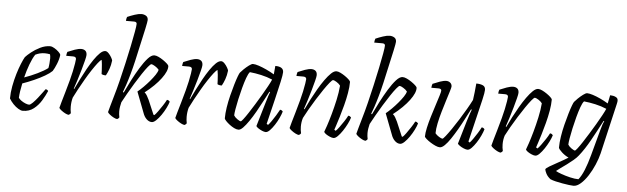

<svg xmlns="http://www.w3.org/2000/svg" viewBox="-57 -1020 4699 1439"><g transform="rotate(5 2293.0 -300.0)"><path d="M131 0Q117 0 97 -12Q77 -24 58.5 -43.5Q40 -63 28 -84Q28 -128 37 -176.5Q46 -225 59.5 -270Q73 -315 87.5 -350Q102 -385 112 -402Q125 -417 153.5 -440Q182 -463 219.5 -481.5Q257 -500 294 -500Q308 -500 326.5 -489Q345 -478 359.5 -464Q374 -450 375 -441Q371 -408 356.5 -372.5Q342 -337 329 -317Q311 -299 276 -278.5Q241 -258 197 -238.5Q153 -219 110 -204Q96 -139 94 -95Q100 -85 114.5 -74.5Q129 -64 146 -57Q163 -50 174 -50Q184 -50 201.5 -67.5Q219 -85 237.5 -108.5Q256 -132 270 -151.5Q284 -171 288 -176Q302 -175 308 -164Q294 -131 271 -92.5Q248 -54 213.5 -27Q179 0 131 0ZM120 -250Q169 -267 218.5 -291Q268 -315 295 -336Q296 -342 298 -353Q300 -364 300 -371Q302 -391 302 -408.5Q302 -426 298 -440Q288 -442 278 -443Q268 -444 259 -444Q239 -444 221.5 -439.5Q204 -435 188 -427Q169 -399 151 -351Q133 -303 120 -250Z M477 0Q467 0 450.5 -8.5Q434 -17 420 -28Q406 -39 403 -46Q406 -59 415 -90.5Q424 -122 437 -166Q450 -210 463 -259Q472 -292 479.5 -327Q487 -362 491 -388Q495 -414 495 -421Q495 -439 471 -439H420Q420 -446 422 -455Q424 -464 426 -469Q451 -480 479.5 -490Q508 -500 528 -500Q547 -500 559 -490Q571 -480 571 -458Q571 -447 563 -415.5Q555 -384 543.5 -343.5Q532 -303 519.5 -264Q507 -225 498 -199L501 -196Q517 -230 537.5 -271Q558 -312 580.5 -352.5Q603 -393 626 -426.5Q649 -460 670 -480Q691 -500 709 -500Q721 -500 734 -486.5Q747 -473 756 -457Q765 -441 766 -434Q762 -398 751.5 -369Q741 -340 729 -319Q708 -318 696 -326Q696 -334 695 -354.5Q694 -375 692 -397Q690 -419 687 -432Q677 -427 659 -404Q641 -381 618.5 -347Q596 -313 573.5 -274Q551 -235 530.5 -197.5Q510 -160 496 -131Q487 -98 487 -62Q487 -39 492 -14Q491 -11 487 -7Q483 -3 477 0Z M842 0Q832 0 815.5 -8.5Q799 -17 785.5 -28Q772 -39 769 -46Q773 -62 781 -90.5Q789 -119 799 -153.5Q809 -188 818.5 -222.5Q828 -257 835 -286Q851 -351 867 -421.5Q883 -492 896 -555Q909 -618 917 -663.5Q925 -709 925 -723Q925 -739 904 -739H843Q843 -746 845 -755Q847 -764 849 -769Q874 -780 904 -790Q934 -800 955 -800Q974 -800 989.5 -790.5Q1005 -781 1005 -759Q1005 -754 1002 -737Q999 -720 993 -692L938 -445Q926 -393 912.5 -345Q899 -297 886.5 -260Q874 -223 867 -206L873 -202Q893 -245 919.5 -296.5Q946 -348 974.5 -394.5Q1003 -441 1029.5 -470.5Q1056 -500 1078 -500Q1092 -500 1110 -491.5Q1128 -483 1145.5 -471Q1163 -459 1175.5 -447.5Q1188 -436 1189 -430Q1192 -393 1149 -335Q1106 -277 1029 -217Q1040 -209 1048 -194.5Q1056 -180 1064 -164L1110 -56L1117 -54Q1127 -63 1142.5 -84.5Q1158 -106 1174.5 -131Q1191 -156 1201 -176Q1209 -176 1214.5 -172Q1220 -168 1223 -164Q1217 -143 1203 -115Q1189 -87 1171 -61Q1153 -35 1134.5 -17.5Q1116 0 1102 0Q1081 0 1062.5 -17.5Q1044 -35 1034 -65L975 -219Q995 -235 1018.5 -258.5Q1042 -282 1063.5 -307.5Q1085 -333 1100.5 -356Q1116 -379 1119 -395Q1108 -409 1089 -420.5Q1070 -432 1062 -432Q1055 -432 1037 -410Q1019 -388 995.5 -352.5Q972 -317 946.5 -275.5Q921 -234 899 -195Q877 -156 862 -128Q858 -112 855 -94.5Q852 -77 852 -59Q852 -37 857 -14Q856 -11 852 -7Q848 -3 842 0Z M1349 0Q1339 0 1322.5 -8.5Q1306 -17 1292 -28Q1278 -39 1275 -46Q1278 -59 1287 -90.5Q1296 -122 1309 -166Q1322 -210 1335 -259Q1344 -292 1351.5 -327Q1359 -362 1363 -388Q1367 -414 1367 -421Q1367 -439 1343 -439H1292Q1292 -446 1294 -455Q1296 -464 1298 -469Q1323 -480 1351.5 -490Q1380 -500 1400 -500Q1419 -500 1431 -490Q1443 -480 1443 -458Q1443 -447 1435 -415.5Q1427 -384 1415.5 -343.5Q1404 -303 1391.5 -264Q1379 -225 1370 -199L1373 -196Q1389 -230 1409.5 -271Q1430 -312 1452.5 -352.5Q1475 -393 1498 -426.5Q1521 -460 1542 -480Q1563 -500 1581 -500Q1593 -500 1606 -486.5Q1619 -473 1628 -457Q1637 -441 1638 -434Q1634 -398 1623.5 -369Q1613 -340 1601 -319Q1580 -318 1568 -326Q1568 -334 1567 -354.5Q1566 -375 1564 -397Q1562 -419 1559 -432Q1549 -427 1531 -404Q1513 -381 1490.5 -347Q1468 -313 1445.5 -274Q1423 -235 1402.5 -197.5Q1382 -160 1368 -131Q1359 -98 1359 -62Q1359 -39 1364 -14Q1363 -11 1359 -7Q1355 -3 1349 0Z M1754 0Q1739 0 1721 -9Q1703 -18 1686 -31Q1669 -44 1657.5 -56.5Q1646 -69 1645 -75Q1645 -113 1652 -158.5Q1659 -204 1670.5 -249.5Q1682 -295 1693.5 -334Q1705 -373 1714.5 -398Q1724 -423 1728 -427Q1735 -436 1753 -453.5Q1771 -471 1790.5 -485.5Q1810 -500 1820 -500Q1837 -500 1864 -491Q1891 -482 1922.5 -467.5Q1954 -453 1982 -436L1988 -500Q2050 -500 2050 -458Q2050 -440 2038 -385Q2026 -330 2006 -247Q1986 -164 1961 -62L1972 -55Q1981 -64 1996 -85Q2011 -106 2026 -131Q2041 -156 2052 -176Q2059 -176 2065 -172Q2071 -168 2073 -164Q2067 -143 2054 -115Q2041 -87 2024 -61Q2007 -35 1990 -17.5Q1973 0 1959 0Q1948 0 1931.5 -7Q1915 -14 1901.5 -23.5Q1888 -33 1886 -39L1938 -215Q1947 -247 1955 -271Q1963 -295 1966 -301L1961 -304Q1943 -270 1921.5 -229Q1900 -188 1877 -147.5Q1854 -107 1831 -73.5Q1808 -40 1788.5 -20Q1769 0 1754 0ZM1766 -64Q1770 -64 1784.5 -82.5Q1799 -101 1819.5 -132.5Q1840 -164 1863 -201Q1886 -238 1908 -275.5Q1930 -313 1947.5 -345Q1965 -377 1973 -396Q1933 -413 1888 -423Q1843 -433 1802 -437Q1790 -424 1778 -390.5Q1766 -357 1754.5 -314Q1743 -271 1733.5 -228Q1724 -185 1718.5 -151.5Q1713 -118 1713 -104Q1721 -90 1739.5 -77Q1758 -64 1766 -64Z M2209 0Q2199 0 2182.5 -8.5Q2166 -17 2152 -28Q2138 -39 2135 -46Q2138 -59 2147 -90.5Q2156 -122 2169 -166Q2182 -210 2195 -259Q2204 -292 2211.5 -327Q2219 -362 2223 -388Q2227 -414 2227 -421Q2227 -439 2203 -439H2152Q2152 -446 2154 -455Q2156 -464 2158 -469Q2183 -480 2211.5 -490Q2240 -500 2260 -500Q2279 -500 2291 -490Q2303 -480 2303 -458Q2303 -447 2295 -415.5Q2287 -384 2275.5 -343.5Q2264 -303 2251.5 -264Q2239 -225 2230 -199L2234 -195Q2250 -230 2271 -270.5Q2292 -311 2315.5 -351.5Q2339 -392 2363 -425.5Q2387 -459 2408.5 -479.5Q2430 -500 2448 -500Q2461 -500 2478.5 -491.5Q2496 -483 2513.5 -471Q2531 -459 2543 -447.5Q2555 -436 2556 -430Q2556 -392 2548 -345.5Q2540 -299 2527.5 -251.5Q2515 -204 2502.5 -163Q2490 -122 2481 -95Q2472 -68 2470 -62L2481 -55Q2491 -64 2506.5 -85Q2522 -106 2538.5 -131Q2555 -156 2565 -176Q2573 -176 2578.5 -172Q2584 -168 2587 -164Q2581 -143 2567 -115Q2553 -87 2535.5 -61Q2518 -35 2500.5 -17.5Q2483 0 2469 0Q2458 0 2441.5 -7Q2425 -14 2412 -23Q2399 -32 2396 -40Q2401 -52 2413.5 -89Q2426 -126 2440.5 -178Q2455 -230 2467.5 -287Q2480 -344 2484 -395Q2474 -409 2455.5 -420.5Q2437 -432 2429 -432Q2422 -432 2404 -410Q2386 -388 2362 -353Q2338 -318 2312.5 -277Q2287 -236 2264.5 -197Q2242 -158 2228 -130Q2218 -99 2218 -64Q2218 -51 2219.5 -38.5Q2221 -26 2224 -14Q2223 -11 2219 -7Q2215 -3 2209 0Z M2710 0Q2700 0 2683.5 -8.5Q2667 -17 2653.5 -28Q2640 -39 2637 -46Q2641 -62 2649 -90.5Q2657 -119 2667 -153.5Q2677 -188 2686.5 -222.5Q2696 -257 2703 -286Q2719 -351 2735 -421.5Q2751 -492 2764 -555Q2777 -618 2785 -663.5Q2793 -709 2793 -723Q2793 -739 2772 -739H2711Q2711 -746 2713 -755Q2715 -764 2717 -769Q2742 -780 2772 -790Q2802 -800 2823 -800Q2842 -800 2857.5 -790.5Q2873 -781 2873 -759Q2873 -754 2870 -737Q2867 -720 2861 -692L2806 -445Q2794 -393 2780.5 -345Q2767 -297 2754.5 -260Q2742 -223 2735 -206L2741 -202Q2761 -245 2787.5 -296.5Q2814 -348 2842.5 -394.5Q2871 -441 2897.5 -470.5Q2924 -500 2946 -500Q2960 -500 2978 -491.5Q2996 -483 3013.5 -471Q3031 -459 3043.5 -447.5Q3056 -436 3057 -430Q3060 -393 3017 -335Q2974 -277 2897 -217Q2908 -209 2916 -194.5Q2924 -180 2932 -164L2978 -56L2985 -54Q2995 -63 3010.5 -84.5Q3026 -106 3042.5 -131Q3059 -156 3069 -176Q3077 -176 3082.5 -172Q3088 -168 3091 -164Q3085 -143 3071 -115Q3057 -87 3039 -61Q3021 -35 3002.5 -17.5Q2984 0 2970 0Q2949 0 2930.5 -17.5Q2912 -35 2902 -65L2843 -219Q2863 -235 2886.5 -258.5Q2910 -282 2931.5 -307.5Q2953 -333 2968.5 -356Q2984 -379 2987 -395Q2976 -409 2957 -420.5Q2938 -432 2930 -432Q2923 -432 2905 -410Q2887 -388 2863.5 -352.5Q2840 -317 2814.5 -275.5Q2789 -234 2767 -195Q2745 -156 2730 -128Q2726 -112 2723 -94.5Q2720 -77 2720 -59Q2720 -37 2725 -14Q2724 -11 2720 -7Q2716 -3 2710 0Z M3269 0Q3255 0 3236 -8.5Q3217 -17 3198 -29Q3179 -41 3166 -52.5Q3153 -64 3151 -70Q3151 -97 3160 -138Q3169 -179 3183 -224.5Q3197 -270 3210.5 -312Q3224 -354 3233.5 -384.5Q3243 -415 3243 -424Q3243 -439 3220 -439H3167Q3167 -446 3169 -455Q3171 -464 3173 -469Q3198 -480 3226.5 -490Q3255 -500 3275 -500Q3292 -500 3304.5 -489.5Q3317 -479 3317 -461Q3317 -454 3308 -425Q3299 -396 3286 -354.5Q3273 -313 3259.5 -267Q3246 -221 3237 -177.5Q3228 -134 3228 -102Q3239 -88 3257 -77Q3275 -66 3283 -66Q3288 -66 3305.5 -88Q3323 -110 3347.5 -145.5Q3372 -181 3398 -222.5Q3424 -264 3447.5 -304.5Q3471 -345 3486 -375Q3490 -398 3493.5 -433.5Q3497 -469 3500 -500Q3529 -500 3549 -491.5Q3569 -483 3569 -458Q3569 -440 3556.5 -385Q3544 -330 3523.5 -247Q3503 -164 3479 -62L3489 -55Q3498 -64 3513 -85Q3528 -106 3543.5 -131Q3559 -156 3569 -176Q3577 -176 3582.5 -172Q3588 -168 3591 -164Q3585 -143 3572 -115Q3559 -87 3542 -61Q3525 -35 3508 -17.5Q3491 0 3477 0Q3466 0 3449 -7Q3432 -14 3418.5 -23.5Q3405 -33 3402 -39L3454 -215Q3464 -247 3472 -271Q3480 -295 3483 -301L3478 -304Q3460 -270 3439 -229Q3418 -188 3394.5 -147.5Q3371 -107 3348.5 -73.5Q3326 -40 3305.5 -20Q3285 0 3269 0Z M3727 0Q3717 0 3700.5 -8.5Q3684 -17 3670 -28Q3656 -39 3653 -46Q3656 -59 3665 -90.5Q3674 -122 3687 -166Q3700 -210 3713 -259Q3722 -292 3729.5 -327Q3737 -362 3741 -388Q3745 -414 3745 -421Q3745 -439 3721 -439H3670Q3670 -446 3672 -455Q3674 -464 3676 -469Q3701 -480 3729.5 -490Q3758 -500 3778 -500Q3797 -500 3809 -490Q3821 -480 3821 -458Q3821 -447 3813 -415.5Q3805 -384 3793.5 -343.5Q3782 -303 3769.5 -264Q3757 -225 3748 -199L3752 -195Q3768 -230 3789 -270.5Q3810 -311 3833.5 -351.5Q3857 -392 3881 -425.5Q3905 -459 3926.5 -479.5Q3948 -500 3966 -500Q3979 -500 3996.5 -491.5Q4014 -483 4031.5 -471Q4049 -459 4061 -447.5Q4073 -436 4074 -430Q4074 -392 4066 -345.5Q4058 -299 4045.5 -251.5Q4033 -204 4020.5 -163Q4008 -122 3999 -95Q3990 -68 3988 -62L3999 -55Q4009 -64 4024.5 -85Q4040 -106 4056.5 -131Q4073 -156 4083 -176Q4091 -176 4096.5 -172Q4102 -168 4105 -164Q4099 -143 4085 -115Q4071 -87 4053.5 -61Q4036 -35 4018.5 -17.5Q4001 0 3987 0Q3976 0 3959.5 -7Q3943 -14 3930 -23Q3917 -32 3914 -40Q3919 -52 3931.5 -89Q3944 -126 3958.5 -178Q3973 -230 3985.5 -287Q3998 -344 4002 -395Q3992 -409 3973.5 -420.5Q3955 -432 3947 -432Q3940 -432 3922 -410Q3904 -388 3880 -353Q3856 -318 3830.5 -277Q3805 -236 3782.5 -197Q3760 -158 3746 -130Q3736 -99 3736 -64Q3736 -51 3737.5 -38.5Q3739 -26 3742 -14Q3741 -11 3737 -7Q3733 -3 3727 0Z M4292 200Q4280 200 4257.5 197Q4235 194 4208.5 189.5Q4182 185 4157 179Q4132 173 4116 166Q4093 148 4082.5 127Q4072 106 4071 95Q4074 87 4100.5 71Q4127 55 4164.5 35Q4202 15 4237 -7Q4209 -20 4185.5 -41.5Q4162 -63 4159 -75Q4159 -113 4166 -158.5Q4173 -204 4184.5 -249.5Q4196 -295 4207.5 -334Q4219 -373 4228.5 -398Q4238 -423 4242 -427Q4249 -436 4267 -453.5Q4285 -471 4304.5 -485.5Q4324 -500 4334 -500Q4350 -500 4377 -491.5Q4404 -483 4435 -468.5Q4466 -454 4494 -437L4507 -500Q4516 -500 4530 -497.5Q4544 -495 4555 -487.5Q4566 -480 4566 -465Q4566 -462 4565.5 -455.5Q4565 -449 4562 -438L4474 -60Q4464 -19 4444.5 26.5Q4425 72 4399.5 111.5Q4374 151 4346 175.5Q4318 200 4292 200ZM4280 -64Q4284 -64 4298.5 -82.5Q4313 -101 4333.5 -132.5Q4354 -164 4377 -201Q4400 -238 4422 -275.5Q4444 -313 4461.5 -345Q4479 -377 4487 -396Q4447 -413 4402 -423Q4357 -433 4316 -437Q4304 -424 4292 -390.5Q4280 -357 4268.5 -314Q4257 -271 4247.5 -228Q4238 -185 4232.5 -151.5Q4227 -118 4227 -104Q4235 -90 4253.5 -77Q4272 -64 4280 -64ZM4325 148Q4347 121 4366.5 73.5Q4386 26 4404 -41L4456 -233Q4470 -286 4480 -301L4475 -304Q4436 -229 4395 -155Q4354 -81 4313 -30Q4300 -13 4277 6.5Q4254 26 4229.5 44Q4205 62 4183.5 77Q4162 92 4152 101Q4165 109 4195.5 120Q4226 131 4262 139.5Q4298 148 4325 148Z"/></g></svg>

Font: Texturina 72pt 72pt Light
Style: Italic
Weight: 300
Italic angle: -11°
Designer: Guillermo Torres Carreño
Foundry: Omnibus-Type
Version: Version 1.002; ttfautohint (v1.8.3)